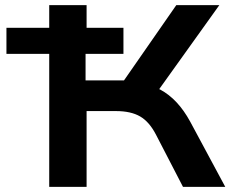

<svg xmlns="http://www.w3.org/2000/svg" viewBox="-20 -725 907 745"><path d="M171 0V-516H5V-617H171V-705H316V-617H459V-516H312V-413H474L434 -374L664 -705H831L574 -346L524 -403Q567 -396 601.5 -377.5Q636 -359 665 -328Q694 -297 718 -253L854 0H690L586 -201Q560 -252 524 -273Q488 -294 430 -294H316V0Z"/></svg>

Font: Nunito Sans 7pt SemiExpanded
Style: Bold
Weight: 700
Width: 6
Designer: Vernon Adams
Foundry: Vernon Adams
Version: Version 3.101;gftools[0.9.27]